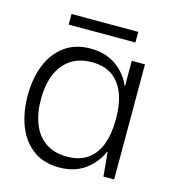

<svg xmlns="http://www.w3.org/2000/svg" viewBox="-84 -576 581 654"><g transform="rotate(15 206.5 -249.0)"><path d="M183.2 9.2Q127.2 9.2 90 -18.8Q52.8 -46.8 34.7 -94.2Q16.5 -141.7 16.5 -200Q16.5 -260.8 35.5 -308Q54.5 -355.2 91.7 -382.5Q128.8 -409.8 183.2 -409.8Q212.5 -409.8 235.8 -402.1Q259.2 -394.3 276.9 -381Q294.7 -367.7 307.2 -351.2Q319.8 -334.7 327.3 -316.3H328.5V-405.7H375V0H337.2L329.3 -84.3H327.3Q319.2 -66 306.5 -49.3Q293.8 -32.7 276 -19.2Q258.2 -5.8 235.2 1.7Q212.2 9.2 183.2 9.2ZM199.7 -33.3Q242.8 -33.3 271.2 -53.1Q299.7 -72.8 313.7 -110.2Q327.7 -147.7 327.7 -199Q327.7 -254.7 312.8 -291.6Q298 -328.5 269.6 -347.3Q241.2 -366.2 199.7 -366.2Q153.2 -366.2 122.7 -344.3Q92.2 -322.5 77.8 -285.2Q63.3 -248 63.3 -199.8Q63.3 -150.8 78.2 -113.1Q93 -75.3 123.5 -54.3Q154 -33.3 199.7 -33.3ZM89 -469.3V-506.7H324.3V-469.3Z"/></g></svg>

Font: Darker Grotesque Light
Style: Regular
Weight: 300
Designer: Gabriel Lam
Foundry: TypeRant
Version: Version 1.000;gftools[0.9.28]